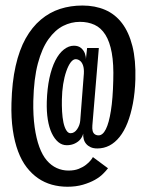

<svg xmlns="http://www.w3.org/2000/svg" viewBox="-20 -690 553 712"><path d="M230 2.5Q262 2.5 287.5 -5Q313 -12.5 331.8 -23Q350.5 -33.5 362.5 -45.8Q374.5 -58 380.5 -66L324.5 -107.5Q323 -104 316.5 -95.8Q310 -87.5 298.8 -78.8Q287.5 -70 271.8 -63.8Q256 -57.5 234 -57.5Q211 -57.5 190.5 -66.8Q170 -76 153.5 -95.2Q137 -114.5 125.8 -145.2Q114.5 -176 108.5 -218.5Q102.5 -261 103.5 -315.5Q105.5 -398.5 120.5 -454.8Q135.5 -511 160 -545Q184.5 -579 214.2 -594Q244 -609 276.5 -609Q306.5 -609 330.5 -598Q354.5 -587 370.8 -561.2Q387 -535.5 394.5 -494Q402 -452.5 400 -391Q398.5 -324.5 391.2 -279Q384 -233.5 372.5 -210.8Q361 -188 345.5 -188Q337.5 -188 331.5 -192.2Q325.5 -196.5 323.5 -204.8Q321.5 -213 322.5 -225L346.5 -512H303L298.5 -470Q299 -480 294.8 -491.8Q290.5 -503.5 280.5 -512Q270.5 -520.5 254 -520.5Q235 -520.5 217 -506.5Q199 -492.5 185.2 -465.5Q171.5 -438.5 163.2 -400Q155 -361.5 153.5 -313Q152.5 -276.5 157.2 -246.8Q162 -217 172 -196Q182 -175 196 -163.2Q210 -151.5 227.5 -151.5Q244.5 -151.5 257.8 -158Q271 -164.5 278.5 -174Q286 -183.5 288.5 -194.5Q288 -184.5 290.5 -174.2Q293 -164 299.8 -156.2Q306.5 -148.5 316.5 -144Q326.5 -139.5 341 -139.5Q365 -139.5 385.8 -150.2Q406.5 -161 423.5 -182.2Q440.5 -203.5 452.8 -234.5Q465 -265.5 472.8 -306Q480.5 -346.5 482 -395.5Q484 -467.5 471 -519Q458 -570.5 432.5 -604Q407 -637.5 369.8 -653.5Q332.5 -669.5 286 -669.5Q241.5 -669.5 202.8 -657Q164 -644.5 131.5 -617.2Q99 -590 75.2 -547.5Q51.5 -505 38 -445.2Q24.5 -385.5 22.5 -307.5Q21 -252.5 27.5 -208Q34 -163.5 47 -128.8Q60 -94 79 -69.5Q98 -45 121.2 -29Q144.5 -13 172.2 -5.2Q200 2.5 230 2.5ZM241.5 -196Q232.5 -196 225.8 -207Q219 -218 215.2 -236Q211.5 -254 210.2 -276.5Q209 -299 209.5 -321.5Q210 -351 214.2 -377.8Q218.5 -404.5 225.8 -425.5Q233 -446.5 242 -458.5Q251 -470.5 260.5 -470.5Q269 -470.5 276.5 -464.8Q284 -459 288 -447.2Q292 -435.5 291 -417L277.5 -242.5Q276 -225.5 266 -210.8Q256 -196 241.5 -196Z"/></svg>

Font: Anybody ExtraCondensed Medium
Style: Regular
Weight: 500
Width: 2
Version: Version 1.113;gftools[0.9.25]